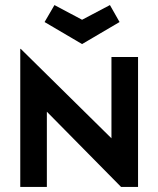

<svg xmlns="http://www.w3.org/2000/svg" viewBox="-20 -738 625 758"><path d="M60 -545H62L420 -192V-513H525V0H458L165 -297V0H60ZM156 -651 195 -718 304 -660 414 -718 452 -651 304 -564Z"/></svg>

Font: Lineal Medium
Style: Regular
Weight: 600
Designer: Created by Frank Adebiaye with contributions from Anton Moglia & Ariel Martín Pérez
Created by Frank ADEBIAYE with FontF
Foundry: Velvetyne Type Foundry
Version: Version 2.000